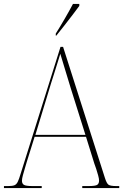

<svg xmlns="http://www.w3.org/2000/svg" viewBox="-23 -951 634 971"><path d="M-3 0V-10H18Q39 -10 49.5 -14Q60 -18 66.5 -31Q73 -44 81 -71L283 -714H296L507 -53Q516 -24 525.5 -17Q535 -10 566 -10H580V0H393V-10H424Q460 -10 469 -16.5Q478 -23 478 -38Q478 -47 473.5 -63.5Q469 -80 463.5 -97Q458 -114 454 -124L412 -259H152L112 -131Q109 -120 103.5 -102Q98 -84 93 -65.5Q88 -47 88 -37Q88 -23 97.5 -16.5Q107 -10 142 -10H188V0ZM156 -269H409L336 -501Q321 -552 306 -599.5Q291 -647 282 -679Q277 -664 269 -637Q261 -610 251.5 -581Q242 -552 235 -529ZM259 -781Q281 -816 304.5 -856.5Q328 -897 346 -931H378V-921Q365 -904 345 -877Q325 -850 302.5 -822Q280 -794 262 -771H259Z"/></svg>

Font: Noto Serif Display SemiCondensed Thin
Style: Regular
Weight: 100
Width: 4
Designer: Monotype Design Team
Foundry: Monotype Imaging Inc.
Version: Version 2.009